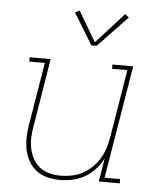

<svg xmlns="http://www.w3.org/2000/svg" viewBox="-53 -793 707 848"><g transform="rotate(5 300.0 -369.5)"><path d="M245 8Q216 8 189 1.5Q162 -5 140.5 -21Q119 -37 105.5 -60.5Q92 -84 86.5 -111Q81 -138 81.5 -166.5Q82 -195 87 -223L133 -501H64V-520H157L108 -220Q103 -195 102 -169Q101 -143 106 -119Q111 -95 122.5 -74Q134 -53 153 -38Q172 -23 196.5 -17Q221 -11 246 -11Q270 -11 295 -16Q320 -21 342.5 -33Q365 -45 384 -63.5Q403 -82 416.5 -104.5Q430 -127 437.5 -150.5Q445 -174 449 -199L499 -501H431V-520H523L440 -19H509V0H416L433 -104Q420 -78 399.5 -55.5Q379 -33 353.5 -18.5Q328 -4 300 2Q272 8 245 8ZM331 -596 246 -735 266 -745 345 -611 468 -747 485 -733 354 -596Z"/></g></svg>

Font: Iosevka Etoile Thin Oblique
Style: Regular
Weight: 100
Italic angle: -9°
Designer: Belleve Invis
Foundry: Belleve Invis
Version: Version 15.5.2; ttfautohint (v1.8.4)